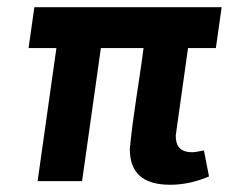

<svg xmlns="http://www.w3.org/2000/svg" viewBox="-20 -501 684 531"><path d="M466 -126 500 -368H577L593 -481H75L59 -368H136L84 0H207L259 -368H377C365 -274 348 -185 339 -89C339 -24 374 10 451 10C487 10 523 2 558 -13L544 -85C530 -82 518 -80 512 -80C478 -80 466 -97 466 -126Z"/></svg>

Font: Cantarell
Style: BoldOblique
Weight: 700
Italic angle: -8°
Designer: Dave Crossland
Version: Version 0.024